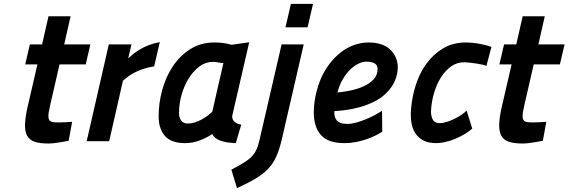

<svg xmlns="http://www.w3.org/2000/svg" viewBox="-20 -728 2931 990"><path d="M287 -396 240 -192Q234 -166 231 -148Q228 -130 230.5 -118.5Q233 -107 242 -102Q251 -97 270 -97Q281 -97 294.5 -97Q308 -97 321 -98Q336 -99 352 -100L334 -2Q314 2 295 5Q278 8 260 10Q242 12 229 12Q186 12 159 3Q132 -6 120 -28Q108 -50 109 -86Q110 -122 122 -176L173 -396H110L134 -499H197L230 -644H344L311 -499H446L422 -396Z M541 -499H658L641 -427Q652 -437 666.5 -449Q681 -461 701 -473Q721 -485 746.5 -495Q772 -505 804 -511L775 -386Q739 -380 714 -371Q689 -362 671 -352.5Q653 -343 639.5 -332.5Q626 -322 614 -312L543 0H427Z M1177 -129Q1177 -111 1189.5 -100Q1202 -89 1224 -85Q1216 -61 1209.5 -37Q1203 -13 1196 10Q1145 8 1115.5 -3Q1086 -14 1074 -37Q1049 -19 1011.5 -4.5Q974 10 934 10Q863 10 830.5 -27Q798 -64 798 -128Q798 -198 817 -266Q836 -334 872.5 -388Q909 -442 962.5 -475.5Q1016 -509 1086 -509Q1114 -509 1135.5 -505.5Q1157 -502 1174 -497L1265 -510ZM949 -91Q966 -91 985 -97Q1004 -103 1021 -112.5Q1038 -122 1052.5 -133Q1067 -144 1075 -153L1103 -277Q1111 -309 1117.5 -339.5Q1124 -370 1132 -403H1124Q1113 -405 1101 -407Q1089 -409 1077 -409Q1040 -409 1008.5 -385.5Q977 -362 953.5 -324.5Q930 -287 916.5 -240Q903 -193 903 -145Q903 -121 914.5 -106Q926 -91 949 -91Z M1432 -499H1546L1432 -5Q1420 45 1404 80.5Q1388 116 1362 143Q1336 170 1297.5 193Q1259 216 1202 242L1173 147Q1211 127 1235.5 112Q1260 97 1276 81Q1292 65 1301.5 45Q1311 25 1318 -6ZM1480 -708H1594L1566 -587H1452Z M1951 -49Q1939 -41 1918.5 -30.5Q1898 -20 1872.5 -11Q1847 -2 1817.5 4Q1788 10 1757 10Q1671 10 1634.5 -32Q1598 -74 1598 -148Q1598 -199 1612 -255Q1628 -319 1657.5 -367Q1687 -415 1723 -446.5Q1759 -478 1799.5 -493.5Q1840 -509 1879 -509Q1954 -509 1992.5 -472Q2031 -435 2031 -380Q2031 -348 2017 -313.5Q2003 -279 1971 -247Q1943 -220 1906.5 -202.5Q1870 -185 1833 -175Q1796 -165 1762 -160.5Q1728 -156 1704 -155Q1703 -142 1705.5 -130Q1708 -118 1715 -109Q1722 -100 1735.5 -94.5Q1749 -89 1771 -89Q1792 -89 1817 -96Q1842 -103 1866.5 -113Q1891 -123 1913 -135Q1935 -147 1950 -157ZM1869 -410Q1849 -410 1827.5 -399.5Q1806 -389 1785.5 -369Q1765 -349 1747.5 -319.5Q1730 -290 1720 -251Q1751 -254 1787.5 -261.5Q1824 -269 1855 -283Q1886 -297 1906.5 -319Q1927 -341 1927 -373Q1927 -410 1869 -410Z M2415 -65Q2398 -50 2375.5 -36.5Q2353 -23 2328 -12.5Q2303 -2 2277.5 4Q2252 10 2230 10Q2188 10 2161.5 -4.5Q2135 -19 2120 -43.5Q2105 -68 2100.5 -101Q2096 -134 2100 -171Q2105 -231 2124.5 -291.5Q2144 -352 2179 -400Q2214 -448 2264.5 -478.5Q2315 -509 2383 -509Q2412 -509 2448 -503Q2484 -497 2514 -486L2488 -388Q2484 -391 2469 -394.5Q2454 -398 2436 -400.5Q2418 -403 2400.5 -405Q2383 -407 2374 -407Q2336 -407 2306 -385.5Q2276 -364 2254 -329.5Q2232 -295 2219 -251.5Q2206 -208 2203 -165Q2200 -138 2209.5 -115.5Q2219 -93 2247 -93Q2263 -93 2284 -99.5Q2305 -106 2325 -116Q2345 -126 2361.5 -137.5Q2378 -149 2386 -158Z M2732 -396 2685 -192Q2679 -166 2676 -148Q2673 -130 2675.5 -118.5Q2678 -107 2687 -102Q2696 -97 2715 -97Q2726 -97 2739.5 -97Q2753 -97 2766 -98Q2781 -99 2797 -100L2779 -2Q2759 2 2740 5Q2723 8 2705 10Q2687 12 2674 12Q2631 12 2604 3Q2577 -6 2565 -28Q2553 -50 2554 -86Q2555 -122 2567 -176L2618 -396H2555L2579 -499H2642L2675 -644H2789L2756 -499H2891L2867 -396Z"/></svg>

Font: Panefresco 800wt
Style: Italic
Weight: 800
Foundry: Campivisivi & Chank Co
Version: Version 1.001